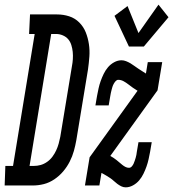

<svg xmlns="http://www.w3.org/2000/svg" viewBox="-84 -797 744 825"><path d="M-64 0 -61 -84H-28L65 -651H41L45 -735H161Q188 -735 213 -727Q238 -719 256.5 -700.5Q275 -682 284.5 -658Q294 -634 298 -607.5Q302 -581 300 -553.5Q298 -526 294 -498L244 -195Q240 -172 233.5 -148.5Q227 -125 215.5 -102.5Q204 -80 187.5 -60.5Q171 -41 149.5 -26.5Q128 -12 104.5 -6Q81 0 57 0ZM43 -84H61Q76 -84 90.5 -88Q105 -92 118.5 -101.5Q132 -111 141.5 -124Q151 -137 157.5 -151Q164 -165 168 -179.5Q172 -194 175 -209L225 -512Q228 -527 229 -543Q230 -559 228.5 -574Q227 -589 222.5 -603.5Q218 -618 209 -628.5Q200 -639 186 -645Q172 -651 157 -651H136ZM470 -597 408 -729 464 -771 511 -655 597 -777 640 -723 534 -597ZM456 8Q446 8 437 3.5Q428 -1 420 -7Q412 -13 405 -19.5Q398 -26 390 -31.5Q382 -37 373.5 -42Q365 -47 356 -52L352 -54L343 0H281L301 -121L507 -407Q497 -413 487 -420Q477 -427 467.5 -434.5Q458 -442 447 -448Q436 -454 424 -454Q418 -454 413 -448.5Q408 -443 404.5 -436.5Q401 -430 399 -423.5Q397 -417 395.5 -411Q394 -405 392.5 -398.5Q391 -392 390 -385L383 -344H326L333 -385Q336 -401 339.5 -417Q343 -433 348.5 -448.5Q354 -464 361.5 -479.5Q369 -495 380 -508Q391 -521 406.5 -529.5Q422 -538 438 -538Q448 -538 458 -534Q468 -530 476.5 -525Q485 -520 493 -514Q501 -508 509.5 -502.5Q518 -497 526.5 -491.5Q535 -486 543 -481L551 -530H613L593 -409L390 -127Q397 -123 404 -118.5Q411 -114 417 -109Q423 -104 429 -99Q435 -94 441 -89Q447 -84 454.5 -80Q462 -76 470 -76Q477 -76 482 -81.5Q487 -87 490 -93.5Q493 -100 495 -106.5Q497 -113 499 -119Q501 -125 502 -131.5Q503 -138 504 -145L511 -186H568L561 -145Q558 -129 554.5 -113Q551 -97 545.5 -81.5Q540 -66 532.5 -50.5Q525 -35 514 -22Q503 -9 487.5 -0.5Q472 8 456 8Z"/></svg>

Font: Iosevka Slab Medium Extended
Style: Italic
Weight: 500
Width: 7
Italic angle: -9°
Monospace: yes
Designer: Belleve Invis
Foundry: Belleve Invis
Version: Version 11.1.0; ttfautohint (v1.8.3)